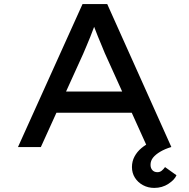

<svg xmlns="http://www.w3.org/2000/svg" viewBox="-20 -720 927 940"><path d="M68 0 384 -700H505L819 0H701L493 -460Q487 -475 478 -496.5Q469 -518 459.5 -541Q450 -564 441.5 -587Q433 -610 427 -628L456 -629Q448 -608 439.5 -585Q431 -562 422 -539.5Q413 -517 404 -496Q395 -475 387 -456L180 0ZM206 -168 248 -272H628L656 -168ZM735 200Q705 200 680 186.5Q655 173 640.5 150Q626 127 626 98Q626 70 638.5 46.5Q651 23 672.5 5Q694 -13 722 -26Q750 -39 780 -48L818 0Q788 9 765 22.5Q742 36 729.5 51.5Q717 67 717 87Q717 103 726 113Q735 123 751 123Q763 123 772 115.5Q781 108 788 98L844 138Q835 160 804.5 180Q774 200 735 200Z"/></svg>

Font: Lexend Mega
Style: Regular
Weight: 400
Designer: Bonnie Shaver-Troup, Thomas Jockin
Foundry: Lexend
Version: Version 1.007